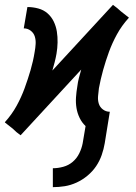

<svg xmlns="http://www.w3.org/2000/svg" viewBox="-39 -549 559 792"><path d="M179 223V145Q200 145 222 139Q244 133 261 118.5Q278 104 288 83.5Q298 63 302 42L314 -29Q299 -43 289.5 -62.5Q280 -82 276.5 -103.5Q273 -125 274.5 -147.5Q276 -170 280 -193Q282 -210 286.5 -227.5Q291 -245 296 -262L46 9L29 -4L14 -18L-19 -44L-18 -46Q10 -77 29.5 -112.5Q49 -148 62.5 -185Q76 -222 87 -259.5Q98 -297 104 -335Q107 -351 108 -367.5Q109 -384 104.5 -398.5Q100 -413 87.5 -422.5Q75 -432 59 -432L74 -520Q97 -520 119 -514Q141 -508 157 -494Q173 -480 182.5 -460.5Q192 -441 195.5 -419Q199 -397 198.5 -373.5Q198 -350 194 -327Q191 -310 186.5 -292.5Q182 -275 177 -258L427 -529L444 -516L460 -502L493 -476L491 -474Q463 -443 443.5 -407.5Q424 -372 410.5 -335Q397 -298 386.5 -260.5Q376 -223 369 -185Q367 -169 365.5 -152.5Q364 -136 368.5 -121.5Q373 -107 385.5 -97.5Q398 -88 414 -88L393 42Q389 66 380.5 90.5Q372 115 357.5 136.5Q343 158 322 175.5Q301 193 277 204Q253 215 228.5 219Q204 223 179 223Z"/></svg>

Font: Iosevka Semibold Oblique
Style: Regular
Weight: 600
Italic angle: -9°
Monospace: yes
Designer: Belleve Invis
Foundry: Belleve Invis
Version: Version 32.5.0; ttfautohint (v1.8.4)